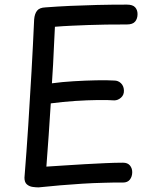

<svg xmlns="http://www.w3.org/2000/svg" viewBox="-20 -797 668 832"><path d="M147 15Q136 15 121.5 13Q107 11 96.5 2Q86 -7 86 -27Q95 -139 102.5 -254.5Q110 -370 116.5 -485.5Q123 -601 128 -713Q130 -737 140.5 -750.5Q151 -764 177 -765Q229 -769 284 -771.5Q339 -774 400 -775.5Q461 -777 530 -777Q555 -777 565.5 -765.5Q576 -754 576 -736Q576 -716 565.5 -703.5Q555 -691 530 -691Q482 -691 440.5 -690.5Q399 -690 361.5 -688.5Q324 -687 289 -685.5Q254 -684 218 -681Q216 -642 214 -600Q212 -558 210 -516.5Q208 -475 205 -436Q249 -442 299.5 -445Q350 -448 397 -449Q444 -450 475 -448Q492 -448 504 -436.5Q516 -425 517 -406Q518 -386 504.5 -374Q491 -362 475 -362Q450 -364 404.5 -363.5Q359 -363 305.5 -359.5Q252 -356 200 -349Q196 -281 191 -211.5Q186 -142 181 -75Q216 -77 258.5 -80Q301 -83 347 -85.5Q393 -88 436 -90Q479 -92 513 -92Q533 -92 543 -80Q553 -68 553 -51Q553 -32 543 -19Q533 -6 513 -6Q493 -6 472.5 -6Q452 -6 432 -5Q385 -4 337 -1Q289 2 241.5 6Q194 10 147 15Z"/></svg>

Font: Playpen Sans Deva
Style: Regular
Weight: 400
Designer: Pooja Saxena, Gunjan Panchal, Laura Meseguer, Veronika Burian, José Scaglione
Foundry: TypeTogether
Version: Version 2.000